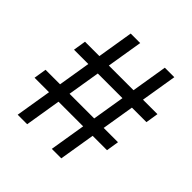

<svg xmlns="http://www.w3.org/2000/svg" viewBox="-193 -872 1017 1017"><g transform="rotate(45 315.5 -363.5)"><path d="M381 -201.7H196.4L163.4 0H92.3L125.4 -201.7H17L28.4 -272.7H137.1L166.9 -454.5H59.7L71 -525.6H178.6L211.6 -727.3H282.7L249.6 -525.6H434.3L467.3 -727.3H538.4L505.3 -525.6H613.6L602.3 -454.5H493.6L463.8 -272.7H571L559.7 -201.7H452.1L419 0H348ZM392.8 -272.7 422.6 -454.5H237.9L208.1 -272.7Z"/></g></svg>

Font: Fast_Sans
Style: Regular
Weight: 400
Designer: Rasmus Andersson
Foundry: rsms
Version: Version 3.018;git-588b23468